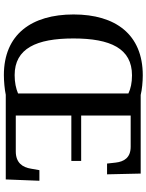

<svg xmlns="http://www.w3.org/2000/svg" viewBox="100 -866 775 1016"><g transform="rotate(90 488.0 -357.5)"><path d="M377 10C409 10 453 6 481 0H929L936 -178H880L872 -133C865 -89 841 -53 781 -53H591V-347H831V-399H591V-661H756C814 -661 835 -626 840 -581L845 -536H902L898 -714H482C455 -721 411 -725 378 -725C161 -725 56 -580 56 -359C56 -137 161 10 377 10ZM377 -47C236 -47 183 -162 183 -358C183 -554 236 -668 378 -668C418 -668 449 -661 474 -649V-65C448 -54 416 -47 377 -47Z"/></g></svg>

Font: Noto Serif Malayalam Medium
Style: Regular
Weight: 500
Designer: Indian type Foundry, Jelle Bosma, Monotype Design Team
Foundry: Monotype Imaging Inc.
Version: Version 2.104